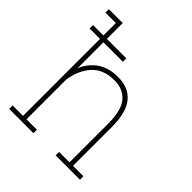

<svg xmlns="http://www.w3.org/2000/svg" viewBox="-206 -899 1037 1037"><g transform="rotate(45 312.0 -381.0)"><path d="M30.3 0V-26.4H109.9V-735.4H30.3V-761.7H136.2V-417Q160.6 -474.6 208 -506.3Q255.4 -538.1 323.7 -538.1Q406.2 -538.1 449 -485.8Q491.7 -433.6 491.7 -321.3V-26.4H571.3V0H385.3V-26.4H464.8V-322.3Q464.8 -426.3 426.5 -469Q388.2 -511.7 324.2 -511.7Q238.8 -511.7 193.4 -460.7Q147.9 -409.7 136.2 -330.1V-26.4H215.8V0ZM30.3 -614.3V-640.6H284.7V-614.3Z"/></g></svg>

Font: Roboto Slab Thin
Style: Regular
Weight: 100
Designer: Google
Version: Version 2.000; ttfautohint (v1.8.1.43-b0c9)